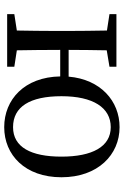

<svg xmlns="http://www.w3.org/2000/svg" viewBox="142 -716 588 912"><g transform="rotate(90 436.0 -260.0)"><path d="M584 -28C487 -28 437 -108 437 -258C437 -408 491 -492 584 -492C677 -492 724 -404 724 -258C724 -113 679 -28 584 -28ZM217 -292C217 -346 218 -419 219 -473L297 -486V-519H47V-486L125 -474C126 -418 127 -342 127 -289V-230C127 -177 126 -101 125 -46L47 -34V0H297V-34L219 -46C218 -101 217 -179 217 -252H343C346 -82 453 14 584 14C716 14 822 -85 822 -258C822 -431 715 -534 584 -534C460 -534 357 -444 344 -292Z"/></g></svg>

Font: Noto Serif CJK JP Medium
Style: Regular
Weight: 500
Designer: Ryoko NISHIZUKA 西塚涼子 (kana & ideographs); Frank Grießhammer (Latin, Greek & Cyrillic); Wenlong ZHANG 张文龙 (bopomofo); San
Foundry: Adobe Systems Incorporated
Version: Version 1.000;PS 1;hotconv 16.6.53;makeotf.lib2.5.65590